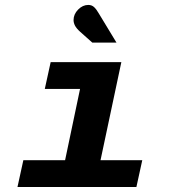

<svg xmlns="http://www.w3.org/2000/svg" viewBox="-20 -743 672 763"><path d="M49.5 0 72.8 -106.5H238.7L298.1 -389.5H158L181.3 -496H462.2L379.5 -106.5H545.4L522.1 0ZM346.8 -573.7 298.3 -616.9Q283.5 -630.3 277.9 -641.4Q272.3 -652.4 272.3 -663.2Q272.3 -686.4 290.4 -704.9Q308.6 -723.4 330.8 -723.4Q344.9 -723.4 354.2 -714.5Q363.6 -705.6 372.9 -689.2L442.9 -573.7Z"/></svg>

Font: Atkinson Hyperlegible Mono ExtraLight
Style: Italic
Weight: 200
Italic angle: -12°
Monospace: yes
Designer: Elliott Scott, Megan Eiswerth, Linus Boman, Theodore Petrosky, Letters from Sweden
Foundry: Applied Design Works, Letters from Sweden
Version: Version 2.001